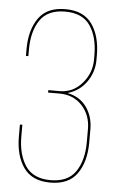

<svg xmlns="http://www.w3.org/2000/svg" viewBox="-52 -741 472 783"><g transform="rotate(5 184.0 -350.0)"><path d="M328 -528V-510Q328 -460 299.5 -419.5Q271 -379 222 -365Q273 -355 300.5 -316.5Q328 -278 328 -226V-172Q328 -93 293.5 -44Q259 5 184 5Q109 5 74.5 -44Q40 -93 40 -172V-220H50V-172Q50 -98 81.5 -51.5Q113 -5 184 -5Q255 -5 286.5 -51.5Q318 -98 318 -172V-226Q318 -283 282.5 -321.5Q247 -360 190 -360H143V-370H190Q244 -370 281 -412.5Q318 -455 318 -510V-528Q318 -603 286.5 -649Q255 -695 184 -695Q113 -695 81.5 -649Q50 -603 50 -528V-501H40V-528Q40 -607 74.5 -656Q109 -705 184 -705Q259 -705 293.5 -656Q328 -607 328 -528Z"/></g></svg>

Font: Bebas Neue Thin
Style: Regular
Weight: 200
Designer: Ryoichi Tsunekawa
Foundry: Ryoichi Tsunekawa
Version: Version 1.003;PS 001.003;hotconv 1.0.70;makeotf.lib2.5.58329